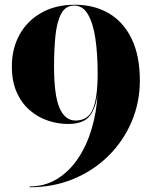

<svg xmlns="http://www.w3.org/2000/svg" viewBox="-20 -780 659 810"><path d="M30 -500Q30 -575 62.5 -633.8Q95 -692.5 154.8 -726.2Q214.5 -760 296 -760Q377.5 -760 439.2 -723.8Q501 -687.5 535.5 -616.2Q570 -545 570 -440Q570 -349 535.8 -267.8Q501.5 -186.5 439 -124Q376.5 -61.5 291.5 -25.8Q206.5 10 105 10V6.5Q169.5 6.5 220.8 -25Q272 -56.5 308.8 -111Q345.5 -165.5 366.5 -235.8Q387.5 -306 391.5 -383Q384 -322.5 357.5 -289.8Q331 -257 267 -257Q224.5 -257 182.5 -271Q140.5 -285 106 -314.5Q71.5 -344 50.8 -390Q30 -436 30 -500ZM208 -500Q208 -377.5 231.2 -324.5Q254.5 -271.5 298.5 -271.5Q352.5 -271.5 372.2 -320.8Q392 -370 392 -470Q392 -552 382.5 -616.8Q373 -681.5 351.2 -719Q329.5 -756.5 293 -756.5Q256.5 -756.5 238.2 -722.2Q220 -688 214 -630Q208 -572 208 -500Z"/></svg>

Font: Bodoni* 48
Style: Bold
Weight: 700
Version: Version 2.2